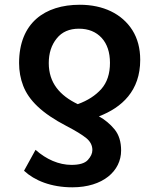

<svg xmlns="http://www.w3.org/2000/svg" viewBox="-20 -572 653 815"><path d="M318.8 -551.8C169.9 -551.8 61 -474.6 61 -304.2C61 -270 66.9 -237.8 78.6 -207.5C102.1 -147 156.7 -91.8 262.2 -37.1C300.8 -17.1 328.6 0 346.2 14.2C363.3 28.3 372.1 44.9 372.1 64.9C372.1 79.1 365.7 92.8 353 106.9C340.3 121.1 316.9 127.9 283.2 127.9C230 127.9 176.3 104.5 130.9 64L82 152.8C126.5 194.3 196.8 223.1 287.1 223.1C417 223.1 494.1 153.8 494.1 66.9C494.1 29.8 484.9 0 466.3 -22.9C447.3 -45.9 425.3 -64 399.9 -78.1C497.6 -115.7 575.2 -186.5 575.2 -317.9C575.2 -366.7 564 -408.7 542 -443.8C497.6 -513.7 418 -551.8 318.8 -551.8ZM314.9 -450.2C355.5 -450.2 387.7 -437 411.6 -411.1C435.1 -385.3 446.8 -349.6 446.8 -305.2C446.8 -258.8 434.6 -222.2 410.2 -194.3C385.3 -166.5 352.1 -145 310.1 -129.9C233.9 -166.5 187 -220.2 187 -304.2C187 -346.2 198.2 -380.9 220.7 -408.7C242.7 -436.5 274.4 -450.2 314.9 -450.2Z"/></svg>

Font: Noto Reveo Sans
Style: Regular
Weight: 600
Designer: Monotype Design Team
Foundry: Monotype Imaging Inc.
Version: Version 2.007